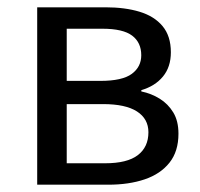

<svg xmlns="http://www.w3.org/2000/svg" viewBox="-20 -506 548 526"><path d="M81.9 0V-486H268.9Q322.4 -486 362.5 -473.8Q402.7 -461.6 425.4 -434.4Q448.1 -407.1 448.1 -362.8Q448.1 -322.6 426.4 -296.3Q404.8 -270.1 367.2 -259.1V-255.5Q394.7 -249.8 417.7 -235.5Q440.7 -221.2 454.8 -197.8Q468.9 -174.5 468.9 -139.7Q468.9 -91.2 444.3 -60.3Q419.7 -29.4 376.5 -14.7Q333.2 0 276.6 0ZM162.8 -284.4H254.8Q315 -284.4 341 -303.6Q367 -322.7 367 -354.7Q367 -389.5 342 -408.4Q317 -427.3 260.5 -427.3H162.8ZM162.8 -58.7H267.8Q328.6 -58.7 357.6 -81Q386.6 -103.2 386.6 -143.7Q386.6 -180.5 355.2 -200.7Q323.9 -220.8 262.3 -220.8H162.8Z"/></svg>

Font: SourceSans3VF
Style: Regular
Weight: 200
Designer: Paul D. Hunt
Foundry: Adobe
Version: Version 3.052;hotconv 1.1.0;makeotfexe 2.6.0